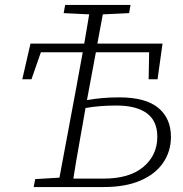

<svg xmlns="http://www.w3.org/2000/svg" viewBox="-20 -755 739 775"><path d="M324 -312Q312 -242 299.5 -173Q287 -104 276 -34H397Q503 -34 559 -81.5Q615 -129 615 -203Q615 -267 572.5 -298Q530 -329 450 -329Q415 -329 384 -326.5Q353 -324 325 -319ZM237 -702 243 -735H507L501 -702L395 -697L373 -579H636L616 -435H580L582 -544H367L331 -351Q359 -356 391.5 -359Q424 -362 461 -362Q568 -362 619 -319.5Q670 -277 670 -203Q670 -144 638.5 -98Q607 -52 546.5 -26Q486 0 399 0H116L122 -32L220 -38L288 -402Q295 -438 301 -473.5Q307 -509 314 -544H145L107 -435H70L103 -579H320Q325 -608 330 -637.5Q335 -667 340 -697Z"/></svg>

Font: Source Serif 4 SmText Light
Style: Italic
Weight: 300
Italic angle: -12°
Designer: Frank Grießhammer
Foundry: Adobe
Version: Version 4.005;hotconv 1.1.0;makeotfexe 2.6.0